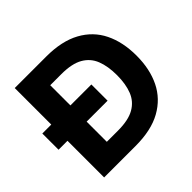

<svg xmlns="http://www.w3.org/2000/svg" viewBox="-170 -882 1063 1063"><g transform="rotate(-45 362.0 -350.0)"><path d="M5 -287V-414H389V-287ZM75 0V-700H322Q443 -700 522.5 -656.5Q602 -613 640.5 -534.5Q679 -456 679 -350Q679 -245 640.5 -166.5Q602 -88 523 -44Q444 0 321 0ZM225 -129H312Q394 -129 440.5 -155.5Q487 -182 506.5 -231.5Q526 -281 526 -350Q526 -420 506.5 -469.5Q487 -519 440.5 -545.5Q394 -572 312 -572H225Z"/></g></svg>

Font: DM Sans 18pt Black
Style: Regular
Weight: 900
Designer: Colophon Foundry, Jonny Pinhorn
Foundry: Colophon Foundry
Version: Version 4.004;gftools[0.9.30]